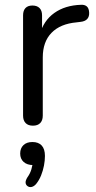

<svg xmlns="http://www.w3.org/2000/svg" viewBox="-20 -516 398 799"><path d="M117 7Q97 7 86.5 -4Q76 -15 76 -35V-452Q76 -472 86 -482.5Q96 -493 115 -493Q134 -493 144.5 -482.5Q155 -472 155 -452V-371H145Q161 -430 206 -462Q251 -494 317 -496Q332 -497 341 -489.5Q350 -482 351 -464Q352 -447 343 -437Q334 -427 315 -425L299 -423Q231 -417 194.5 -379.5Q158 -342 158 -277V-35Q158 -15 147.5 -4Q137 7 117 7ZM130 250Q121 260 111.5 262Q102 264 94.5 258.5Q87 253 86.5 244Q86 235 94 222Q105 207 110.5 189Q116 171 116 156L119 171Q93 171 78.5 158Q64 145 64 123Q64 101 77.5 88Q91 75 115 75Q140 75 153.5 89.5Q167 104 167 133Q167 152 163 173Q159 194 151 214Q143 234 130 250Z"/></svg>

Font: Nunito ExtraLight
Style: Regular
Weight: 400
Version: Version 3.602